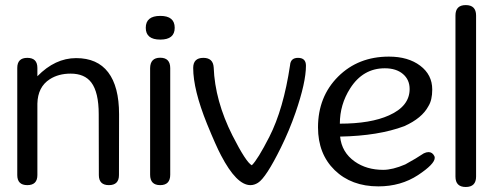

<svg xmlns="http://www.w3.org/2000/svg" viewBox="-20 -728 1956 755"><path d="M405.3 -443.8Q448.2 -387.7 448.2 -278.8L447.8 -39.6Q447.8 0 408.2 0Q368.7 0 368.7 -39.6L368.2 -278.8Q368.2 -365.2 338.9 -403.8Q312.5 -438.5 257.8 -438.5Q210 -438.5 175.8 -416.5Q128.4 -386.2 127 -320.3V-39.6Q127 0 87.4 0Q47.9 0 47.9 -39.6V-460.9Q47.9 -500.5 87.4 -500.5Q127 -500.5 127 -460.9V-428.2Q196.8 -499.5 279.3 -499.5Q362.8 -499.5 405.3 -443.8Z M649.4 -41Q649.4 0 609.9 0Q570.3 0 570.3 -41V-460Q570.8 -501 609.9 -501Q649.4 -501 649.4 -460ZM610.4 -572.3Q553.2 -572.3 553.2 -618.7Q553.2 -665.5 610.4 -665.5Q667 -665.5 667 -618.7Q667 -572.3 610.4 -572.3Z M1183.1 -469.7Q1183.1 -403.8 1142.1 -285.2Q1117.7 -214.8 1084.5 -147.5Q1025.9 -28.8 994.6 -9.3Q980 0 964.8 0Q910.2 0 849.1 -117.2Q829.6 -153.8 793.9 -241.2Q739.7 -375.5 739.7 -460.9Q739.7 -500.5 779.8 -500.5Q817.9 -500.5 820.3 -462.9Q825.2 -332 894 -195.3Q947.8 -89.4 970.2 -78.1Q993.2 -100.1 1039.1 -189.9Q1094.7 -298.8 1120.6 -471.7Q1122.6 -500.5 1151.9 -500.5Q1183.1 -500.5 1183.1 -469.7Z M1509.8 -274.4Q1590.8 -310.5 1590.8 -377.9Q1590.8 -414.6 1564.5 -437Q1538.1 -459.5 1493.2 -459.5Q1407.2 -459.5 1356.9 -380.4Q1316.4 -316.9 1316.4 -241.7Q1437.5 -241.7 1509.8 -274.4ZM1646.5 -125Q1656.7 -129.9 1665 -129.9Q1680.2 -129.9 1688 -114.3Q1689.5 -110.8 1689.5 -107.4Q1689.5 -83 1624 -39.6Q1556.2 4.9 1467.8 4.9Q1361.8 4.9 1295.9 -59.1Q1230.5 -123 1230.5 -227.1Q1230.5 -347.7 1309.6 -426.8Q1388.7 -505.4 1509.3 -505.4Q1585 -505.4 1632.3 -469.7Q1679.7 -434.1 1679.7 -376Q1679.7 -334.5 1664.6 -310.5Q1639.6 -263.2 1569.8 -231.9Q1468.3 -193.8 1317.4 -190.9Q1323.7 -128.9 1375 -92.8Q1421.4 -60.1 1486.8 -60.1Q1523.9 -60.1 1573.7 -81.5Q1616.7 -105 1646.5 -125Z M1852.1 -33.7Q1852.1 7.3 1811.5 7.3Q1771 7.3 1771 -33.7V-667Q1771 -708 1811.5 -708Q1852.1 -708 1852.1 -667Z"/></svg>

Font: inglobal
Style: Regular
Weight: 400
Designer: Andrey Kochetov, Denis Davydov, Evgeny Yurtaev
Foundry: inglobal
Version: Version 1.00 September 25, 2014, initial release